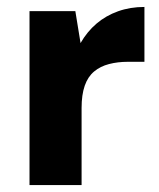

<svg xmlns="http://www.w3.org/2000/svg" viewBox="-20 -533 458 553"><path d="M65 0V-501H197L212 -409Q231 -442 258 -465Q285 -488 320 -500.5Q355 -513 396 -513V-355H348Q319 -355 294 -348.5Q269 -342 251 -327Q233 -312 224 -286Q215 -260 215 -222V0Z"/></svg>

Font: DM Sans 17pt Black
Style: Regular
Weight: 900
Version: Version 4.004;gftools[0.9.30]